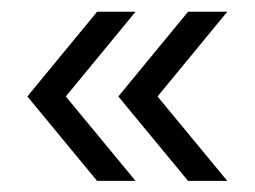

<svg xmlns="http://www.w3.org/2000/svg" viewBox="-20 -388 441 332"><path d="M147.9 -75.2H214.4L93.8 -221.2L214.4 -367.7H147.9L27.3 -221.2ZM305.2 -75.2H373L252.4 -221.2L373 -367.7H305.2L184.6 -221.2Z"/></svg>

Font: Now Medium
Style: Regular
Weight: 500
Designer: Alfredo Marco Pradil
Foundry: Alfredo Marco Pradil
Version: Version 1.200;hotconv 1.0.109;makeotfexe 2.5.65596